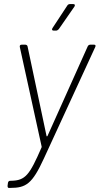

<svg xmlns="http://www.w3.org/2000/svg" viewBox="-20 -721 488 941"><path d="M243 -571H255C260 -571 264 -574 268 -578L345 -689C349 -696 347 -701 339 -701H323C318 -701 313 -699 310 -694L237 -583C233 -576 235 -571 243 -571ZM23 200H30C108 200 138 180 195 56L447 -491C450 -498 448 -502 441 -502H422C418 -502 412 -499 410 -494L213 -55C212 -52 208 -52 208 -55L115 -494C114 -499 109 -502 104 -502H86C79 -502 76 -498 77 -491L184 -3C185 -2 184 1 183 3C125 136 105 164 34 165H30C24 165 20 169 19 175L17 190C17 196 19 200 23 200Z"/></svg>

Font: Barlow ExtraLight
Style: Italic
Weight: 275
Italic angle: -7°
Designer: Jeremy Tribby
Foundry: Tribby Type
Version: Version 1.422;hotconv 1.0.109;makeotfexe 2.5.65596